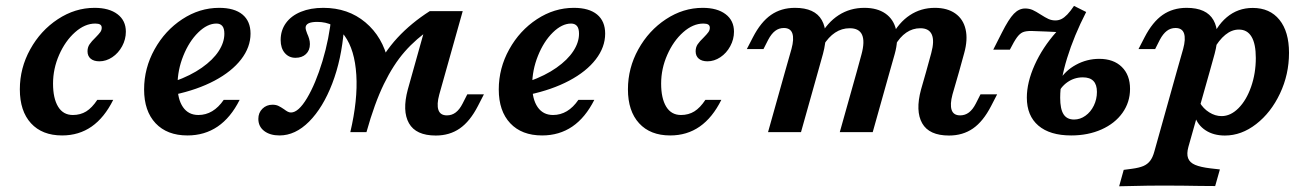

<svg xmlns="http://www.w3.org/2000/svg" viewBox="-20 -455 4507 661"><path d="M48.3 -147.4Q48.3 -220.7 84.1 -285.3Q119.8 -349.9 179.1 -388.9Q238.4 -428 305.5 -428Q355.7 -428 384.5 -406.1Q413.3 -384.3 413.3 -345.9Q413.3 -319.7 400.5 -295.9Q387.6 -272.1 366.5 -258Q345.3 -243.9 322.1 -243.9Q302.9 -243.9 292.1 -253Q281.3 -262.2 281.3 -278.4Q281.3 -292.2 288.3 -302.5Q295.2 -312.7 309 -326Q320.4 -337.6 325.3 -344.4Q330.2 -351.2 330.2 -359.4Q330.2 -367.1 324.7 -370.5Q319.2 -373.9 307.9 -373.9Q272.1 -373.9 238.4 -344Q204.7 -314.1 183.6 -266.2Q162.6 -218.4 162.6 -167.3Q162.6 -116.6 180 -87.8Q197.4 -59.1 230.9 -59.1Q256.8 -59.1 276.8 -71.4Q296.8 -83.8 315 -111.3H369.8Q339.3 -49.9 295.5 -19.3Q251.6 11.3 193.8 11.3Q125.2 11.3 86.7 -30.6Q48.3 -72.6 48.3 -147.4Z M476.1 -147Q476.1 -220.3 512.1 -285.1Q548 -349.9 607.5 -388.9Q667 -428 734.5 -428Q786.8 -428 814.7 -405.1Q842.5 -382.1 842.5 -339.2Q842.5 -292.6 810.2 -250.7Q777.9 -208.8 718.6 -177.3Q659.4 -145.9 580.1 -129L580.9 -175Q636.5 -194.8 674.9 -221.9Q713.3 -248.9 732.9 -279.1Q752.4 -309.2 752.4 -338.8Q752.4 -357.2 745.3 -365.6Q738.2 -373.9 725.1 -373.9Q693.7 -373.9 662.4 -343.2Q631 -312.5 611.1 -263Q591.2 -213.6 591.2 -161.8Q591.2 -113.4 609.9 -86.3Q628.6 -59.1 662.9 -59.1Q688.8 -59.1 710.6 -72.2Q732.5 -85.3 750.3 -111.3H805.1Q774.3 -49.9 729.3 -19.3Q684.3 11.3 625.3 11.3Q555.3 11.3 515.7 -30.6Q476.1 -72.6 476.1 -147Z M1072.2 -379.6Q1052.1 -379.6 1042.1 -374.6Q1032.1 -369.5 1032.1 -359.5Q1032.1 -355.5 1033.7 -350.4Q1035.4 -345.3 1037.4 -339.6Q1041.6 -330.6 1044.2 -321.7Q1046.9 -312.7 1046.9 -303.2Q1046.9 -281.6 1033.3 -268.8Q1019.7 -256 997.2 -256Q974.7 -256 960.4 -272.6Q946.2 -289.2 946.2 -317.2Q946.2 -350.7 964.5 -375.8Q982.8 -400.9 1015.9 -414.4Q1049 -428 1093 -428Q1178.4 -428 1238 -378Q1297.6 -328 1316.5 -243.9Q1307 -220.7 1291.9 -186.7Q1272 -141.1 1260.7 -98.7Q1249.4 -56.3 1241.6 0H1186Q1212.1 -110.9 1206.7 -197.2Q1201.3 -283.6 1166.5 -331.6Q1131.7 -379.6 1072.2 -379.6ZM869.4 -45.8Q869.4 -66.9 883.4 -80.7Q897.4 -94.5 918.1 -94.5Q929.9 -94.5 938.3 -90.5Q946.7 -86.6 958 -78.8Q965 -73.4 970.5 -70.6Q976 -67.7 981.7 -67.7Q1007.4 -67.7 1037 -117.2Q1066.5 -166.6 1090.1 -244.4Q1113.6 -322.2 1121.3 -402.4L1164 -354Q1155.9 -251.1 1123.9 -167.6Q1091.8 -84.2 1044.2 -36.4Q996.6 11.3 942.4 11.3Q909.6 11.3 889.5 -4.1Q869.4 -19.5 869.4 -45.8ZM1459.6 -416.7 1467.6 -359.4Q1412.5 -321.9 1373.3 -277.1Q1334.1 -232.4 1301.7 -165.8Q1269.3 -99.3 1241.6 0H1186Q1221.8 -117.4 1261.4 -195.6Q1301 -273.9 1348.3 -324.9Q1395.6 -375.9 1459.6 -416.7ZM1518.6 -57.8Q1535.6 -57.8 1548.8 -67.8Q1562.1 -77.8 1572.5 -98.3L1588.8 -130.3H1646L1625.3 -90Q1598 -37 1562.8 -12.7Q1527.7 11.6 1480.3 11.6Q1411.9 11.6 1388 -30.6Q1364.1 -72.8 1383.9 -146.7L1459.6 -416.7H1573L1492.3 -129.7Q1483 -95.5 1489.3 -76.6Q1495.6 -57.8 1518.6 -57.8Z M1697.1 -147Q1697.1 -220.3 1733.1 -285.1Q1769 -349.9 1828.5 -388.9Q1888 -428 1955.5 -428Q2007.8 -428 2035.6 -405.1Q2063.4 -382.1 2063.4 -339.2Q2063.4 -292.6 2031.1 -250.7Q1998.9 -208.8 1939.6 -177.3Q1880.4 -145.9 1801.1 -129L1801.9 -175Q1857.4 -194.8 1895.8 -221.9Q1934.2 -248.9 1953.8 -279.1Q1973.4 -309.2 1973.4 -338.8Q1973.4 -357.2 1966.3 -365.6Q1959.1 -373.9 1946.1 -373.9Q1914.7 -373.9 1883.3 -343.2Q1852 -312.5 1832.1 -263Q1812.2 -213.6 1812.2 -161.8Q1812.2 -113.4 1830.9 -86.3Q1849.6 -59.1 1883.9 -59.1Q1909.7 -59.1 1931.6 -72.2Q1953.5 -85.3 1971.3 -111.3H2026.1Q1995.2 -49.9 1950.3 -19.3Q1905.3 11.3 1846.3 11.3Q1776.2 11.3 1736.7 -30.6Q1697.1 -72.6 1697.1 -147Z M2141.8 -147.4Q2141.8 -220.7 2177.6 -285.3Q2213.4 -349.9 2272.7 -388.9Q2332 -428 2399.1 -428Q2449.3 -428 2478.1 -406.1Q2506.9 -384.3 2506.9 -345.9Q2506.9 -319.7 2494 -295.9Q2481.2 -272.1 2460 -258Q2438.8 -243.9 2415.6 -243.9Q2396.5 -243.9 2385.7 -253Q2374.9 -262.2 2374.9 -278.4Q2374.9 -292.2 2381.8 -302.5Q2388.7 -312.7 2402.6 -326Q2414 -337.6 2418.8 -344.4Q2423.7 -351.2 2423.7 -359.4Q2423.7 -367.1 2418.2 -370.5Q2412.8 -373.9 2401.5 -373.9Q2365.7 -373.9 2332 -344Q2298.3 -314.1 2277.2 -266.2Q2256.1 -218.4 2256.1 -167.3Q2256.1 -116.6 2273.5 -87.8Q2290.9 -59.1 2324.5 -59.1Q2350.3 -59.1 2370.3 -71.4Q2390.4 -83.8 2408.5 -111.3H2463.4Q2432.9 -49.9 2389 -19.3Q2345.2 11.3 2287.3 11.3Q2218.7 11.3 2180.3 -30.6Q2141.8 -72.6 2141.8 -147.4Z M2678.6 -358.6Q2661.6 -358.6 2648.6 -348.6Q2635.5 -338.6 2624.7 -318.1L2608.4 -286H2551.1L2571.9 -326.3Q2599.2 -379.3 2634.4 -403.7Q2669.5 -428 2716.9 -428Q2785.3 -428 2809.2 -385.8Q2833.1 -343.6 2813.3 -269.7L2796.1 -208.2H2682.6L2704.9 -286.7Q2714.2 -320.9 2707.9 -339.8Q2701.6 -358.6 2678.6 -358.6ZM2682.6 -208.2H2796.1L2737.6 0H2624.1ZM2905.4 -357.8Q2877.9 -357.8 2855.1 -342.7Q2832.2 -327.6 2814.2 -298.2L2801.3 -328.3Q2828.2 -377.7 2867.3 -402.8Q2906.5 -428 2955.7 -428Q3000 -428 3028.2 -408.4Q3056.3 -388.8 3064.9 -352.8Q3073.6 -316.9 3060.3 -269.2L3043 -208.2H2929.6L2945.9 -267.9Q2957.9 -312.3 2947.9 -335Q2937.9 -357.8 2905.4 -357.8ZM2929.6 -208.2H3043L2984.5 0H2871.1ZM3148.4 -357.8Q3122 -357.8 3100 -342.7Q3077.9 -327.6 3061.2 -298.2L3048.2 -328.3Q3074.3 -377.7 3112.5 -402.8Q3150.6 -428 3198.6 -428Q3241.3 -428 3268.8 -408.6Q3296.3 -389.2 3304.3 -353.8Q3312.4 -318.5 3299.4 -272L3281.8 -208.2H3168.4L3186 -272.1Q3197.5 -314.4 3187.9 -336.1Q3178.3 -357.8 3148.4 -357.8ZM3285.5 -57.8Q3302.4 -57.8 3315.7 -67.8Q3328.9 -77.8 3339.4 -98.3L3355.6 -130.3H3412.9L3392.1 -90Q3364.8 -37 3329.7 -12.7Q3294.6 11.6 3247.2 11.6Q3178.7 11.6 3154.8 -30.6Q3130.9 -72.8 3150.8 -146.7L3168.4 -208.2H3281.8L3259.1 -129.7Q3249.9 -95.5 3256.2 -76.6Q3262.5 -57.8 3285.5 -57.8Z M3515.1 -119Q3515.1 -171.3 3542.1 -231.5Q3569.2 -291.7 3616.5 -344.8Q3600.2 -345.6 3583.6 -346.4Q3557.1 -347.6 3529.7 -348.4Q3510.9 -348.4 3500.7 -343.8Q3490.5 -339.1 3481.1 -326.3Q3471.6 -313.4 3456.6 -283.9H3399.4L3429.2 -342.7Q3452.7 -389.3 3470.4 -407.6Q3488.1 -425.8 3509.2 -425.8Q3523.5 -425.8 3535.2 -420.6Q3546.8 -415.3 3562.9 -404.8Q3578.5 -394.8 3589.5 -389.7Q3600.6 -384.7 3613.2 -384.7Q3624.6 -384.7 3634.3 -389.5Q3644 -394.3 3654.5 -405.2Q3665 -416.1 3677.5 -434.7L3719.4 -413.7Q3677.5 -332.1 3653.7 -254.8Q3629.9 -177.6 3629.9 -118.6Q3629.9 -79.6 3641.5 -61.6Q3653 -43.5 3677.8 -43.5Q3698.7 -43.5 3716.8 -56.5Q3735 -69.4 3745.7 -91.4Q3756.4 -113.4 3756.4 -138.4Q3756.4 -163.8 3744.3 -176.2Q3732.3 -188.7 3707.9 -188.7Q3678.6 -188.7 3654.9 -172.1Q3631.3 -155.6 3619 -126.6L3625.5 -175.8Q3646.5 -211.4 3684.2 -231.9Q3721.8 -252.4 3764.3 -252.4Q3813.7 -252.4 3842 -224.6Q3870.4 -196.8 3870.4 -148.9Q3870.4 -103 3844.3 -66.4Q3818.3 -29.9 3772.1 -9.3Q3725.9 11.3 3667.7 11.3Q3594.5 11.3 3554.8 -22.6Q3515.1 -56.5 3515.1 -119Z M4027 -358.6Q4010 -358.6 3997 -348.6Q3983.9 -338.6 3973 -318.1L3956.8 -286H3899.5L3920.3 -326.3Q3947.6 -379.3 3982.7 -403.7Q4017.9 -428 4065.2 -428Q4133.7 -428 4157.6 -385.8Q4181.5 -343.6 4161.6 -269.7L4144.5 -208.2H4031L4053.3 -286.7Q4062.6 -320.9 4056.3 -339.8Q4050 -358.6 4027 -358.6ZM3870.8 185.5 3832.9 186.3 3848.6 129.8 3877.9 125.9Q3901.7 122.7 3916.2 116.6Q3930.6 110.4 3939.6 98.6Q3948.6 86.9 3954.1 66.5L4031 -208.2H4144.5L4071.3 50.7Q4064.7 74.8 4070.3 89.7Q4075.9 104.7 4094.5 112.6Q4113 120.5 4147.3 124.6L4179.7 128.3L4163.5 185.5Q4137.2 185.5 4110 185.1Q4051.9 183.9 3979.5 183.9H3977.6H3977.5Q3932.9 183.9 3870.8 185.5ZM4417.7 -273.1Q4417.7 -198.7 4386.6 -133Q4355.6 -67.3 4304.7 -27.9Q4253.9 11.6 4197 11.6Q4158 11.6 4130.6 -6.3Q4103.1 -24.2 4092.9 -56.1L4109.8 -102.9Q4122.3 -81.2 4142.9 -68.3Q4163.4 -55.3 4185.5 -55.3Q4216.7 -55.3 4243.9 -82.7Q4271 -110 4287.2 -156.3Q4303.4 -202.6 4303.4 -255.3Q4303.4 -303.9 4288.7 -328.5Q4274.1 -353.2 4245.2 -353.2Q4220.6 -353.2 4198.5 -335.2Q4176.3 -317.3 4156.4 -281.6L4144.1 -303.3Q4165.3 -363.7 4203.5 -395.7Q4241.6 -427.7 4292.7 -427.7Q4351.7 -427.7 4384.7 -386.9Q4417.7 -346.1 4417.7 -273.1Z"/></svg>

Font: Playfair Micro SmCond SmLight
Style: Italic
Weight: 360
Width: 4
Italic angle: -15.6°
Designer: Claus Eggers Sørensen
Foundry: Claus Eggers Sørensen
Version: Version 2.203;Glyphs 3.3 (3326)